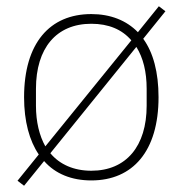

<svg xmlns="http://www.w3.org/2000/svg" viewBox="-20 -565 584 614"><path d="M57 29 121 -50C157 -9 209 12 272 12C405 12 487 -82 487 -254C487 -334 470 -397 438 -441L509 -529L488 -545L421 -462C384 -500 333 -520 272 -520C139 -520 57 -427 57 -254C57 -177 74 -115 104 -71L36 13ZM272 -19C216 -19 171 -39 141 -75L416 -415C438 -380 449 -335 449 -281V-227C449 -98 384 -19 272 -19ZM95 -227V-281C95 -411 160 -489 272 -489C327 -489 370 -471 400 -436L125 -97C106 -131 95 -175 95 -227Z"/></svg>

Font: IBM Plex Arabic ExtraLight
Style: Regular
Weight: 200
Designer: Mike Abbink, Paul van der Laan, Pieter van Rosmalen, Wael Morcos, Khajak Apelian
Foundry: Bold Monday
Version: Version 1.0